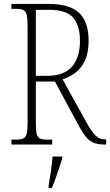

<svg xmlns="http://www.w3.org/2000/svg" viewBox="-20 -734 559 975"><path d="M38 0V-25H61Q85 -25 97.5 -30.5Q110 -36 115 -53.5Q120 -71 120 -108V-606Q120 -642 115 -660Q110 -678 97.5 -683.5Q85 -689 61 -689H38V-714H227Q335 -714 382.5 -668Q430 -622 430 -528Q430 -466 411 -426Q392 -386 362 -364Q332 -342 298 -331L421 -109Q445 -66 465 -46Q485 -26 513 -26H519V0H514Q480 0 458 -8Q436 -16 419 -36Q402 -56 382 -92L259 -320H162V-108Q162 -71 166.5 -53.5Q171 -36 183.5 -30.5Q196 -25 220 -25H245V0ZM220 -349Q304 -349 345 -395Q386 -441 386 -527Q386 -603 352 -643.5Q318 -684 232 -684H162V-349ZM227 208Q233 172 238.5 135Q244 98 247 61H296V71Q290 92 280.5 119.5Q271 147 261.5 174Q252 201 243 221H227Z"/></svg>

Font: Noto Serif Tamil Condensed ExtraLight
Style: Regular
Weight: 200
Width: 3
Designer: Indian Type Foundry, Tom Grace, and the Monotype Design Team
Foundry: Monotype Imaging Inc.
Version: Version 2.004; ttfautohint (v1.8.4.7-5d5b)